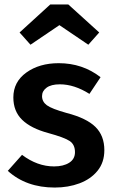

<svg xmlns="http://www.w3.org/2000/svg" viewBox="-20 -828 514 863"><path d="M226 15Q98 15 15 -60L79 -132Q148 -80 223 -80Q265 -80 291 -96.5Q317 -113 317 -144Q317 -178 293.5 -194Q270 -210 197 -230Q119 -251 79.5 -289.5Q40 -328 40 -390Q40 -460 98.5 -502Q157 -544 244 -544Q351 -544 432 -481L382 -406Q314 -449 249 -449Q210 -449 189.5 -434Q169 -419 169 -396Q169 -371 190.5 -355Q212 -339 280 -320Q369 -297 409 -257.5Q449 -218 449 -153Q449 -98 418.5 -60.5Q388 -23 337.5 -4Q287 15 226 15ZM377 -627 247 -715 117 -627 68 -682 206 -808H287L426 -682Z"/></svg>

Font: Trujillo Medium
Style: Regular
Weight: 500
Designer: Fira Sans original fonts by bBox Type GmbH, Carrois Corporate GbR, & Edenspiekermann AG / Changes by Cristiano Sobral
Foundry: Fira Sans original fonts by bBox Type GmbH, Carrois Corporate GbR, & Edenspiekermann AG / Changes by Cristiano Sobral
Version: Version 4.301;October 17, 2021;FontCreator 14.0.0.2814 64-bi